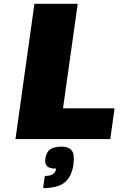

<svg xmlns="http://www.w3.org/2000/svg" viewBox="-20 -720 621 994"><path d="M573.2 -159.2 550.8 0H60.1L158.2 -700.2H382.3L306.2 -159.2ZM298.3 39.1Q327.6 39.1 343.5 51.5Q359.4 64 361.3 84.5Q363.3 105 360.4 130.9Q351.1 195.8 314.2 224.9Q277.3 253.9 203.1 253.9L211.9 190.9Q239.7 190.9 253.7 181.9Q267.6 172.9 270.5 152.8Q236.8 152.8 223.9 140.6Q210.9 128.4 214.8 101.1Q219.7 66.4 240.5 52.7Q261.2 39.1 298.3 39.1Z"/></svg>

Font: Fivo Sans Black
Style: Regular
Weight: 900
Designer: Alexander Slobzheninov
Foundry: Alexander Slobzheninov
Version: 1.0